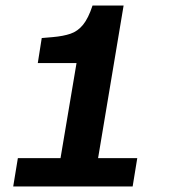

<svg xmlns="http://www.w3.org/2000/svg" viewBox="-20 -670 607 690"><path d="M27.5 0 44.2 -101.7H197.5L255 -443.3H115.8L130 -533.3L170 -536.7Q207.5 -540 233.3 -548.8Q259.2 -557.5 278.3 -580.8Q297.5 -604.2 312.5 -650H424.2L332.5 -101.7H473.3L456.7 0Z"/></svg>

Font: Familjen Grotesk GF
Style: Bold Italic
Weight: 700
Designer: Anders Wikstroem, Jonas Baeckman, Matilda Gysing, Kristian Moeller
Foundry: Familjen STHML AB
Version: Version 2.000; Beta; Release 4; Build 6